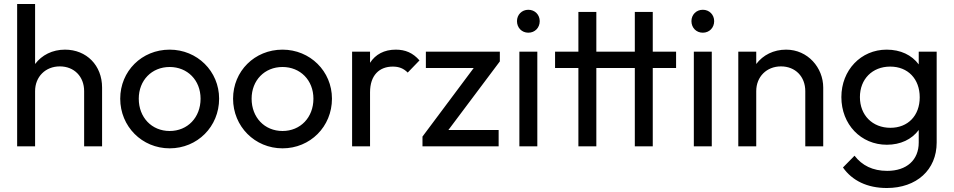

<svg xmlns="http://www.w3.org/2000/svg" viewBox="-20 -734 4784 963"><path d="M66 0H156V-277C156 -349 208 -401 280 -401C352 -401 402 -350 402 -277V0H492V-295C492 -406 414 -485 306 -485C243 -485 190 -458 156 -413V-714H66Z M831 10C970 10 1079 -99 1079 -239C1079 -377 969 -485 831 -485C691 -485 583 -377 583 -239C583 -100 692 10 831 10ZM831 -77C741 -77 676 -145 676 -239C676 -331 741 -398 831 -398C920 -398 986 -332 986 -239C986 -145 921 -77 831 -77Z M1397 10C1536 10 1645 -99 1645 -239C1645 -377 1535 -485 1397 -485C1257 -485 1149 -377 1149 -239C1149 -100 1258 10 1397 10ZM1397 -77C1307 -77 1242 -145 1242 -239C1242 -331 1307 -398 1397 -398C1486 -398 1552 -332 1552 -239C1552 -145 1487 -77 1397 -77Z M1746 0H1836V-271C1836 -357 1883 -400 1950 -400C1981 -400 2004 -391 2025 -370L2084 -431C2051 -469 2013 -485 1965 -485C1907 -485 1863 -461 1836 -419V-475H1746Z M2099 0H2481V-82H2229L2487 -426V-475H2116V-393H2356L2099 -49Z M2630 -570C2663 -570 2687 -595 2687 -628C2687 -660 2663 -685 2630 -685C2597 -685 2573 -660 2573 -628C2573 -595 2597 -570 2630 -570ZM2585 0H2675V-475H2585Z M2881 0H2971V-393H3164V0H3254V-393H3371V-475H3254V-674H3164V-475H2971V-674H2881V-475H2764V-393H2881Z M3505 -570C3538 -570 3562 -595 3562 -628C3562 -660 3538 -685 3505 -685C3472 -685 3448 -660 3448 -628C3448 -595 3472 -570 3505 -570ZM3460 0H3550V-475H3460Z M3683 0H3773V-277C3773 -349 3825 -401 3897 -401C3969 -401 4019 -350 4019 -277V0H4109V-295C4109 -394 4032 -485 3923 -485C3860 -485 3807 -458 3773 -413V-475H3683Z M4428 -8C4497 -8 4553 -35 4588 -82V-19C4588 69 4527 123 4430 123C4357 123 4304 96 4266 47L4208 106C4254 172 4330 209 4428 209C4577 209 4678 118 4678 -19V-475H4588V-411C4553 -458 4497 -485 4427 -485C4298 -485 4200 -382 4200 -247C4200 -110 4298 -8 4428 -8ZM4446 -93C4356 -93 4293 -156 4293 -247C4293 -337 4355 -400 4445 -400C4534 -400 4593 -338 4593 -246C4593 -154 4534 -93 4446 -93Z"/></svg>

Font: Outfit
Style: Regular
Weight: 400
Designer: Rodrigo Fuenzalida
Foundry: fragTYPE
Version: Version 1.100;gftools[0.9.27]